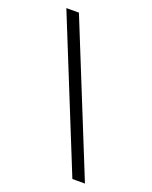

<svg xmlns="http://www.w3.org/2000/svg" viewBox="-133 -774 672 848"><g transform="rotate(20 203.0 -350.0)"><path d="M29.8 -700.2H88.9L372.1 0H313Z"/></g></svg>

Font: Pfennig
Style: Medium
Weight: 500
Version: Version 20120410 ; ttfautohint (v0.8)